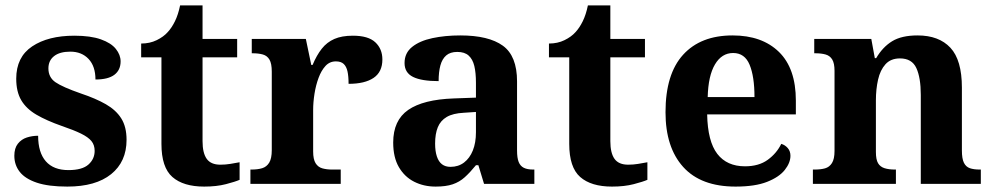

<svg xmlns="http://www.w3.org/2000/svg" viewBox="-20 -680 3673 710"><path d="M229 10Q159 10 116 -4.5Q73 -19 53 -44.5Q33 -70 33 -104Q33 -132 46 -148.5Q59 -165 79 -171.5Q99 -178 121 -178Q121 -116 149.5 -83.5Q178 -51 233 -51Q284 -51 307 -71.5Q330 -92 330 -122Q330 -144 318 -158.5Q306 -173 279.5 -186Q253 -199 209 -214Q152 -234 114.5 -256Q77 -278 58.5 -309.5Q40 -341 40 -389Q40 -469 99 -508.5Q158 -548 255 -548Q315 -548 353 -534.5Q391 -521 408.5 -499Q426 -477 426 -453Q426 -421 403 -403.5Q380 -386 333 -386Q333 -435 307.5 -462Q282 -489 240 -489Q201 -489 180 -472.5Q159 -456 159 -427Q159 -394 185 -376Q211 -358 280 -334Q334 -316 371.5 -294.5Q409 -273 428.5 -242Q448 -211 448 -163Q448 -82 391 -36Q334 10 229 10Z M735 10Q658 10 617.5 -25.5Q577 -61 577 -148V-468H502V-519Q534 -519 559.5 -531.5Q585 -544 600 -561Q615 -577 627 -601.5Q639 -626 646 -660H729V-536H857V-468H729V-158Q729 -114 744.5 -92.5Q760 -71 795 -71Q814 -71 832 -74Q850 -77 866 -80V-15Q850 -8 815.5 1Q781 10 735 10Z M906 0V-53H910Q933 -53 949.5 -58Q966 -63 975.5 -78.5Q985 -94 985 -125V-415Q985 -445 976.5 -459.5Q968 -474 952 -478.5Q936 -483 914 -483H911V-536H1111L1131 -440H1136Q1151 -476 1170 -500Q1189 -524 1216.5 -536Q1244 -548 1285 -548Q1342 -548 1368 -523.5Q1394 -499 1394 -460Q1394 -414 1361.5 -392Q1329 -370 1269 -370Q1269 -398 1265 -416Q1261 -434 1251 -443.5Q1241 -453 1222 -453Q1199 -453 1183.5 -436Q1168 -419 1158 -392Q1148 -365 1143 -333.5Q1138 -302 1138 -273V-120Q1138 -91 1147 -76.5Q1156 -62 1172 -57.5Q1188 -53 1208 -53H1240V0Z M1591 10Q1547 10 1511.5 -8Q1476 -26 1455 -62Q1434 -98 1434 -153Q1434 -235 1489.5 -273.5Q1545 -312 1658 -316L1740 -319V-374Q1740 -411 1734 -436Q1728 -461 1713 -474.5Q1698 -488 1671 -488Q1645 -488 1630 -475Q1615 -462 1608.5 -438Q1602 -414 1602 -380Q1539 -380 1507.5 -395.5Q1476 -411 1476 -447Q1476 -484 1504 -506.5Q1532 -529 1579 -539Q1626 -549 1682 -549Q1787 -549 1839.5 -511Q1892 -473 1892 -379V-124Q1892 -96 1898 -81Q1904 -66 1917 -59.5Q1930 -53 1952 -53H1956V0H1770L1749 -69H1740Q1718 -42 1698.5 -24.5Q1679 -7 1654 1.5Q1629 10 1591 10ZM1646 -63Q1675 -63 1696 -79Q1717 -95 1728.5 -123.5Q1740 -152 1740 -191V-266L1695 -263Q1655 -261 1632 -247.5Q1609 -234 1599 -209.5Q1589 -185 1589 -149Q1589 -121 1595.5 -101.5Q1602 -82 1614.5 -72.5Q1627 -63 1646 -63Z M2243 10Q2166 10 2125.5 -25.5Q2085 -61 2085 -148V-468H2010V-519Q2042 -519 2067.5 -531.5Q2093 -544 2108 -561Q2123 -577 2135 -601.5Q2147 -626 2154 -660H2237V-536H2365V-468H2237V-158Q2237 -114 2252.5 -92.5Q2268 -71 2303 -71Q2322 -71 2340 -74Q2358 -77 2374 -80V-15Q2358 -8 2323.5 1Q2289 10 2243 10Z M2700 10Q2572 10 2506.5 -62.5Q2441 -135 2441 -265Q2441 -406 2506 -477.5Q2571 -549 2689 -549Q2798 -549 2860.5 -488Q2923 -427 2923 -308V-257H2595Q2597 -157 2632.5 -111Q2668 -65 2735 -65Q2786 -65 2819 -89Q2852 -113 2869 -148Q2883 -144 2893 -132.5Q2903 -121 2903 -104Q2903 -78 2882 -51.5Q2861 -25 2816.5 -7.5Q2772 10 2700 10ZM2770 -321Q2770 -397 2752 -440.5Q2734 -484 2691 -484Q2649 -484 2624 -442Q2599 -400 2597 -321Z M2986 0V-53H2992Q3015 -53 3031 -57.5Q3047 -62 3056.5 -77Q3066 -92 3066 -122V-418Q3066 -446 3057.5 -460Q3049 -474 3033 -478.5Q3017 -483 2995 -483H2991V-536H3202L3215 -465H3220Q3244 -506 3279 -527.5Q3314 -549 3373 -549Q3452 -549 3494.5 -503.5Q3537 -458 3537 -356V-124Q3537 -93 3544.5 -78Q3552 -63 3566.5 -58Q3581 -53 3603 -53H3607V0H3385V-329Q3385 -393 3368.5 -428.5Q3352 -464 3308 -464Q3274 -464 3254.5 -442.5Q3235 -421 3227 -385.5Q3219 -350 3219 -309V-118Q3219 -90 3227 -76.5Q3235 -63 3251 -58Q3267 -53 3289 -53H3293V0Z"/></svg>

Font: Noto Serif Khmer
Style: Bold
Weight: 700
Version: Version 2.003